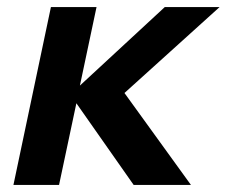

<svg xmlns="http://www.w3.org/2000/svg" viewBox="-20 -523 641 543"><path d="M18 0 124 -503H253L206 -281L446 -503H601L332 -260L520 0H358L196 -231L147 0Z"/></svg>

Font: Wix Madefor Text
Style: Bold Italic
Weight: 700
Italic angle: -12°
Designer: Dalton Maag Ltd
Foundry: Dalton Maag Ltd
Version: Version 3.100